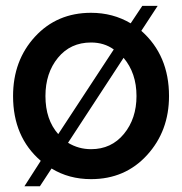

<svg xmlns="http://www.w3.org/2000/svg" viewBox="-20 -608 624 660"><path d="M465.8 -502Q561 -418 561 -277.8Q561 -157.7 485.6 -75Q410.2 7.8 293 7.8Q216.8 7.8 157.2 -28.8L117.2 32.2H64L120.1 -55.2Q24.9 -137.2 24.9 -277.8Q24.9 -399.9 100.3 -481.9Q175.8 -564 293 -564Q368.2 -564 429.2 -527.8L469.2 -587.9H522ZM136.2 -277.8Q136.2 -196.8 180.2 -147L371.1 -438Q337.9 -461.9 293 -461.9Q222.2 -461.9 179.2 -409.4Q136.2 -356.9 136.2 -277.8ZM293 -95.2Q362.8 -95.2 406 -147.7Q449.2 -200.2 449.2 -277.8Q449.2 -356.9 404.8 -409.2L213.9 -117.2Q250 -95.2 293 -95.2Z"/></svg>

Font: Oakes Grotesk
Style: Medium
Weight: 500
Designer: Samuel Oakes
Foundry: Samuel Oakes
Version: Version 1.0 | wf-rip DC20170320